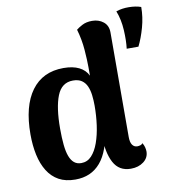

<svg xmlns="http://www.w3.org/2000/svg" viewBox="-86 -844 852 935"><g transform="rotate(-10 340.0 -377.0)"><path d="M212 14Q164 14 130.5 -4.5Q97 -23 75.5 -57.5Q54 -92 44 -138.5Q34 -185 34 -240Q34 -380 89.5 -455.5Q145 -531 248 -531Q294 -531 324.5 -516Q355 -501 369 -472V-513Q369 -548 365 -600Q361 -652 346 -703Q355 -711 375.5 -722Q396 -733 425 -733Q458 -733 481 -714.5Q504 -696 504 -662L503 -145Q503 -119 512 -106Q521 -93 537 -93Q542 -93 550.5 -95Q559 -97 563 -104Q570 -94 573 -82Q576 -70 576 -61Q576 -30 550.5 -10.5Q525 9 487 9Q429 9 402.5 -40.5Q376 -90 376 -174V-220L397 -209Q390 -152 375 -110Q360 -68 336.5 -40.5Q313 -13 282 0.5Q251 14 212 14ZM254 -60Q284 -60 305 -82.5Q326 -105 339.5 -143Q353 -181 359.5 -228Q366 -275 366 -324Q366 -351 363 -376Q360 -401 351.5 -420.5Q343 -440 326.5 -451.5Q310 -463 283 -463Q227 -463 204 -405Q181 -347 181 -243Q181 -197 184.5 -162.5Q188 -128 196.5 -105.5Q205 -83 219 -71.5Q233 -60 254 -60ZM568 -570Q573 -609 570 -662Q567 -715 550 -758Q579 -768 613.5 -767.5Q648 -767 673 -758Q673 -708 659 -658Q645 -608 626 -570Z"/></g></svg>

Font: Arima Thin
Style: Regular
Weight: 100
Designer: Joana Correia and Natanael Gama
Foundry: NDISCOVER
Version: Version 1.101;gftools[0.9.23]